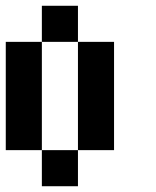

<svg xmlns="http://www.w3.org/2000/svg" viewBox="-20 -645 540 665"><path d="M125 -500V-625H250V-500ZM125 -125H0V-500H125ZM375 -125H250V-500H375ZM250 -125V0H125V-125Z"/></svg>

Font: Tiny5
Style: Regular
Weight: 400
Designer: Stefan Schmidt
Foundry: Made with Bits'n'Picas by Kreative Software
Version: Version 1.002; ttfautohint (v1.8.4.7-5d5b)